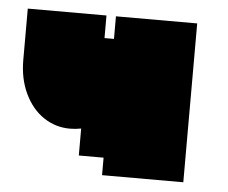

<svg xmlns="http://www.w3.org/2000/svg" viewBox="-40 -481 623 525"><g transform="rotate(5 272.0 -218.0)"><path d="M481 -436V0H258V-48H190V-122Q175 -119 159 -119Q120 -119 87.5 -140.5Q55 -162 35.5 -202.5Q16 -243 16 -295V-436H232V-380V-374H258V-436Z"/></g></svg>

Font: Ysabeau Black
Style: Regular
Weight: 900
Designer: Christian Thalmann (Catharsis Fonts)
Version: Version 0.003